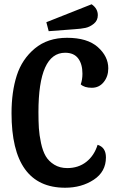

<svg xmlns="http://www.w3.org/2000/svg" viewBox="-20 -857 552 899"><path d="M409 -837Q438 -817 438 -786Q438 -761 419.5 -746Q401 -731 380.5 -726.5Q360 -722 327 -720L208 -711L197 -753ZM285 -610Q160 -610 160 -332Q160 -289 162 -257Q164 -225 172 -187.5Q180 -150 194 -126Q208 -102 234 -86Q260 -70 295 -70Q347 -70 384 -99Q421 -128 437 -179Q476 -167 476 -120Q476 -53 419 -15.5Q362 22 285 22Q34 22 34 -327Q34 -427 58.5 -503.5Q83 -580 143 -630Q203 -680 294 -680Q389 -680 438 -636.5Q487 -593 487 -537Q487 -499 465.5 -472.5Q444 -446 410 -446Q375 -446 358 -462Q366 -484 366 -512Q366 -557 346 -583.5Q326 -610 285 -610Z"/></svg>

Font: Sansita
Style: Regular
Weight: 400
Designer: Pablo Cosgaya
Foundry: Omnibus-Type
Version: Version 1.006;hotconv 1.0.109;makeotfexe 2.5.65596